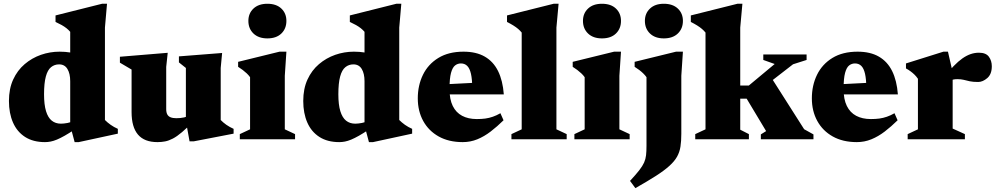

<svg xmlns="http://www.w3.org/2000/svg" viewBox="-20 -740 5295 1020"><path d="M353 -308.5Q353 -349 338.2 -373.5Q323.5 -398 294 -398Q269.5 -398 251.2 -383.2Q233 -368.5 223.5 -333.5Q214 -298.5 214 -239Q214 -184 224.5 -149.5Q235 -115 255 -99Q275 -83 303.5 -83Q319 -83 339 -86.8Q359 -90.5 376.5 -100V-52Q346.5 -32 323.5 -19Q300.5 -6 282.5 1.5Q264.5 9 249 12Q233.5 15 219 15Q156 15 113.2 -12.5Q70.5 -40 49 -89.2Q27.5 -138.5 27.5 -203.5Q27.5 -268.5 50 -317.5Q72.5 -366.5 111 -399.2Q149.5 -432 197.5 -448.8Q245.5 -465.5 296.5 -465.5Q326.5 -465.5 352.8 -461.2Q379 -457 406.5 -448.2Q434 -439.5 467.5 -424.5H353V-571Q344.5 -581 333.5 -589.8Q322.5 -598.5 308 -606.8Q293.5 -615 275 -623.5V-658L522 -720H548.5L537.5 -593.5V-102.5Q543.5 -96.5 551.2 -89.8Q559 -83 567.8 -77Q576.5 -71 586 -65.5Q595.5 -60 606 -55.5V-30L398 15H376.5L353 -73Z M863 -160.5Q863 -142.5 868.8 -132Q874.5 -121.5 886.5 -116.8Q898.5 -112 917 -112Q939 -112 958 -116.2Q977 -120.5 993 -129.5L1011.5 -98.5Q974 -61 947 -38Q920 -15 898.2 -3.8Q876.5 7.5 857.2 11.2Q838 15 816.5 15Q747 15 713 -25Q679 -65 679 -144.5V-370.5L617 -407V-438.5L871 -459.5L863 -384.5ZM987 11 967.5 -97V-379L930.5 -408.5V-440.5L1160 -458.5L1152.5 -379V-102.5Q1158.5 -96.5 1166 -89.8Q1173.5 -83 1182.5 -77Q1191.5 -71 1201 -65.5Q1210.5 -60 1221 -55.5V-30L1008.5 11Z M1400.5 -536Q1353.5 -536 1326.5 -562Q1299.5 -588 1299.5 -629Q1299.5 -669 1326.5 -694.5Q1353.5 -720 1400.5 -720Q1448 -720 1474.8 -694.5Q1501.5 -669 1501.5 -629Q1501.5 -588 1474.8 -562Q1448 -536 1400.5 -536ZM1501.5 -465.5 1493 -337.5V-53L1547.5 -27.5V0H1254V-27.5L1308.5 -53V-330Q1301 -340.5 1291 -350Q1281 -359.5 1269.5 -368.2Q1258 -377 1245 -385V-411.5L1465 -465.5Z M1916.5 -308.5Q1916.5 -349 1901.8 -373.5Q1887 -398 1857.5 -398Q1833 -398 1814.8 -383.2Q1796.5 -368.5 1787 -333.5Q1777.5 -298.5 1777.5 -239Q1777.5 -184 1788 -149.5Q1798.5 -115 1818.5 -99Q1838.5 -83 1867 -83Q1882.5 -83 1902.5 -86.8Q1922.5 -90.5 1940 -100V-52Q1910 -32 1887 -19Q1864 -6 1846 1.5Q1828 9 1812.5 12Q1797 15 1782.5 15Q1719.5 15 1676.8 -12.5Q1634 -40 1612.5 -89.2Q1591 -138.5 1591 -203.5Q1591 -268.5 1613.5 -317.5Q1636 -366.5 1674.5 -399.2Q1713 -432 1761 -448.8Q1809 -465.5 1860 -465.5Q1890 -465.5 1916.2 -461.2Q1942.5 -457 1970 -448.2Q1997.5 -439.5 2031 -424.5H1916.5V-571Q1908 -581 1897 -589.8Q1886 -598.5 1871.5 -606.8Q1857 -615 1838.5 -623.5V-658L2085.5 -720H2112L2101 -593.5V-102.5Q2107 -96.5 2114.8 -89.8Q2122.5 -83 2131.2 -77Q2140 -71 2149.5 -65.5Q2159 -60 2169.5 -55.5V-30L1961.5 15H1940L1916.5 -73Z M2442.5 -465.5Q2510 -465.5 2555.5 -439.2Q2601 -413 2626 -362.5Q2651 -312 2656.5 -238.5H2321V-291L2565.5 -303.5L2489 -271.5Q2488.5 -319 2482 -347.8Q2475.5 -376.5 2462.2 -389.8Q2449 -403 2428.5 -403Q2411.5 -403 2397.8 -392.5Q2384 -382 2376 -352.8Q2368 -323.5 2368 -266.5Q2368 -212.5 2385.2 -177.2Q2402.5 -142 2435 -124.8Q2467.5 -107.5 2513 -107.5Q2537.5 -107.5 2558 -110.2Q2578.5 -113 2598 -119.8Q2617.5 -126.5 2638.5 -138.5L2655 -101Q2621.5 -68 2587 -41.5Q2552.5 -15 2515.8 0Q2479 15 2438.5 15Q2364 15 2310.5 -15Q2257 -45 2228.2 -97.5Q2199.5 -150 2199.5 -217.5Q2199.5 -286.5 2227 -342.8Q2254.5 -399 2308.8 -432.2Q2363 -465.5 2442.5 -465.5Z M2936 -53 2990.5 -27.5V0H2697V-27.5L2751.5 -53V-567Q2743.5 -577 2732.8 -586.2Q2722 -595.5 2707.5 -604.5Q2693 -613.5 2673.5 -623.5V-658L2921 -720H2947.5L2936 -593.5Z M3178 -536Q3131 -536 3104 -562Q3077 -588 3077 -629Q3077 -669 3104 -694.5Q3131 -720 3178 -720Q3225.5 -720 3252.2 -694.5Q3279 -669 3279 -629Q3279 -588 3252.2 -562Q3225.5 -536 3178 -536ZM3279 -465.5 3270.5 -337.5V-53L3325 -27.5V0H3031.5V-27.5L3086 -53V-330Q3078.5 -340.5 3068.5 -350Q3058.5 -359.5 3047 -368.2Q3035.5 -377 3022.5 -385V-411.5L3242.5 -465.5Z M3506.5 -536Q3460 -536 3433 -562Q3406 -588 3406 -629Q3406 -669 3433 -694.5Q3460 -720 3506.5 -720Q3554 -720 3581 -694.5Q3608 -669 3608 -629Q3608 -588 3581 -562Q3554 -536 3506.5 -536ZM3414.5 -330Q3407 -340.5 3397.2 -350Q3387.5 -359.5 3376 -368.2Q3364.5 -377 3351.5 -385V-411.5L3571.5 -465.5H3608L3599.5 -337.5V-29Q3599.5 9.5 3595 38.8Q3590.5 68 3576.8 92.5Q3563 117 3536.2 141.2Q3509.5 165.5 3465.5 193.8Q3421.5 222 3355.5 259.5L3327 221Q3358 187.5 3375.8 164.8Q3393.5 142 3401.8 123.5Q3410 105 3412.2 84.5Q3414.5 64 3414.5 35Z M3979.5 -233 4067.5 -343.5 4252 -53.5 4301.5 -26V0H4022V-26L4050 -43.5L3946.5 -216H3841V-285.5H3958L4095.5 -400L4035 -421.5V-450.5H4265V-421.5L4193 -398.5ZM3912.5 -51 3958.5 -27.5V0H3673.5V-27.5L3728 -53V-567Q3720 -577 3709.2 -586.2Q3698.5 -595.5 3684 -604.5Q3669.5 -613.5 3650 -623.5V-658L3897.5 -720H3924L3912.5 -593.5Z M4536 -465.5Q4603.5 -465.5 4649 -439.2Q4694.5 -413 4719.5 -362.5Q4744.5 -312 4750 -238.5H4414.5V-291L4659 -303.5L4582.5 -271.5Q4582 -319 4575.5 -347.8Q4569 -376.5 4555.8 -389.8Q4542.5 -403 4522 -403Q4505 -403 4491.2 -392.5Q4477.5 -382 4469.5 -352.8Q4461.5 -323.5 4461.5 -266.5Q4461.5 -212.5 4478.8 -177.2Q4496 -142 4528.5 -124.8Q4561 -107.5 4606.5 -107.5Q4631 -107.5 4651.5 -110.2Q4672 -113 4691.5 -119.8Q4711 -126.5 4732 -138.5L4748.5 -101Q4715 -68 4680.5 -41.5Q4646 -15 4609.2 0Q4572.5 15 4532 15Q4457.5 15 4404 -15Q4350.5 -45 4321.8 -97.5Q4293 -150 4293 -217.5Q4293 -286.5 4320.5 -342.8Q4348 -399 4402.2 -432.2Q4456.5 -465.5 4536 -465.5Z M5180.5 -460Q5218 -460 5233.5 -438.5Q5249 -417 5249 -388Q5249 -346 5225 -325.2Q5201 -304.5 5176.5 -304.5Q5149 -304.5 5132 -308.2Q5115 -312 5100.2 -315.8Q5085.5 -319.5 5065.5 -319.5Q5053.5 -319.5 5043.8 -317.2Q5034 -315 5025 -310Q5016 -305 5005.5 -296.5L4993 -327.5Q5022 -364 5046.5 -389.2Q5071 -414.5 5093.2 -430Q5115.5 -445.5 5137 -452.8Q5158.5 -460 5180.5 -460ZM5041 -356V-57L5106 -27.5V0H4802V-27.5L4856.5 -53V-321.5Q4848 -334 4838.2 -343.5Q4828.5 -353 4817.2 -361.2Q4806 -369.5 4793 -376.5V-403L4992 -465.5H5016Z"/></svg>

Font: Newsreader 16pt 16pt ExtraBold
Style: Regular
Weight: 800
Version: Version 1.003